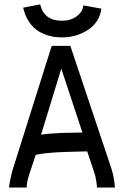

<svg xmlns="http://www.w3.org/2000/svg" viewBox="-20 -841 558 861"><path d="M257.8 -748Q296.9 -748 324 -768.1Q351.1 -788.1 353.5 -816.9L434.6 -802.2Q426.3 -741.2 374.8 -707.3Q323.2 -673.3 257.8 -673.3Q237.3 -673.3 218 -676.5Q198.7 -679.7 176.8 -688.7Q154.8 -697.8 137.5 -712.2Q120.1 -726.6 105.5 -750.7Q90.8 -774.9 84 -806.6L160.2 -821.3Q177.2 -748 257.8 -748ZM349.6 -246.6 254.9 -533.2 164.1 -236.8Q185.5 -241.7 261.2 -245.1ZM211.9 -635.3H295.4L480 -84Q493.7 -37.6 495.1 0H415Q415 -8.3 411.6 -29.1Q408.2 -49.8 405.3 -59.6L371.1 -162.1Q366.2 -162.1 347.2 -161.6Q328.1 -161.1 320.1 -160.9Q312 -160.6 293.2 -160.2Q274.4 -159.7 263.9 -159.2Q253.4 -158.7 236.6 -158Q219.7 -157.2 208.3 -156Q196.8 -154.8 183.6 -153.6Q170.4 -152.3 159.7 -150.4Q148.9 -148.4 140.1 -146.5L111.3 -59.1Q99.6 -24.9 99.6 0H20.5Q21 -10.3 26.1 -35.9Q31.2 -61.5 36.1 -77.6Z"/></svg>

Font: Fantasque Sans Mono
Style: Regular
Weight: 400
Monospace: yes
Designer: Jany Belluz
Version: Version 1.8.0 ; ttfautohint (v1.8.2)